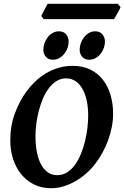

<svg xmlns="http://www.w3.org/2000/svg" viewBox="-20 -977 655 1012"><path d="M444.8 -369.1Q444.8 -410.2 437.3 -445.8Q429.7 -481.4 415 -507.8Q400.4 -534.2 378.4 -549.1Q356.4 -564 328.1 -564Q300.8 -564 278.3 -550Q255.9 -536.1 237.8 -512.5Q219.7 -488.8 206.5 -458Q193.4 -427.2 184.6 -393.3Q175.8 -359.4 171.4 -325Q167 -290.5 167 -259.8Q167 -214.4 174.3 -176.3Q181.6 -138.2 196 -111.1Q210.4 -84 231.7 -68.8Q252.9 -53.7 281.2 -53.7Q310.1 -53.7 333.5 -68.4Q356.9 -83 375 -107.9Q393.1 -132.8 406.2 -165Q419.4 -197.3 428 -232.2Q436.5 -267.1 440.7 -302.7Q444.8 -338.4 444.8 -369.1ZM576.2 -377.9Q576.2 -343.3 569.3 -307.6Q562.5 -272 549.8 -237.3Q537.1 -202.6 519 -170.2Q501 -137.7 479 -109.9Q458.5 -83.5 432.1 -60.8Q405.8 -38.1 376.2 -21.2Q346.7 -4.4 314.5 5.4Q282.2 15.1 249.5 15.1Q198.7 15.1 158.9 -4.9Q119.1 -24.9 91.3 -59.3Q63.5 -93.8 48.8 -139.6Q34.2 -185.5 34.2 -236.8Q34.2 -313.5 58.1 -378.4Q82 -443.4 121.1 -497.1Q141.6 -524.4 167 -548.6Q192.4 -572.8 222.7 -590.8Q252.9 -608.9 288.3 -619.4Q323.7 -629.9 363.8 -629.9Q417 -629.9 457 -609.9Q497.1 -589.8 523.4 -555.4Q549.8 -521 563 -475.1Q576.2 -429.2 576.2 -377.9ZM341.8 -757.8Q341.8 -742.2 336.2 -725.3Q330.6 -708.5 319.8 -694.6Q309.1 -680.7 293.5 -671.4Q277.8 -662.1 258.3 -662.1Q245.1 -662.1 235.8 -666.7Q226.6 -671.4 220.5 -679Q214.4 -686.5 211.4 -696Q208.5 -705.6 208.5 -715.8Q208.5 -730.5 214.1 -747.6Q219.7 -764.6 230.2 -778.8Q240.7 -793 256.1 -802.5Q271.5 -812 291 -812Q304.2 -812 313.7 -807.4Q323.2 -802.7 329.3 -794.9Q335.4 -787.1 338.6 -777.6Q341.8 -768.1 341.8 -757.8ZM533.2 -757.8Q533.2 -742.2 527.6 -725.3Q522 -708.5 511.2 -694.6Q500.5 -680.7 484.9 -671.4Q469.2 -662.1 449.7 -662.1Q436.5 -662.1 427.2 -666.7Q418 -671.4 411.9 -679Q405.8 -686.5 402.8 -696Q399.9 -705.6 399.9 -715.8Q399.9 -730.5 405.5 -747.6Q411.1 -764.6 421.6 -778.8Q432.1 -793 447.5 -802.5Q462.9 -812 482.4 -812Q495.6 -812 505.1 -807.4Q514.6 -802.7 520.8 -794.9Q526.9 -787.1 530 -777.6Q533.2 -768.1 533.2 -757.8ZM615.2 -939.9Q613.8 -934.6 609.1 -925.5Q604.5 -916.5 598.9 -906.7Q593.3 -897 588.4 -888.4Q583.5 -879.9 581.1 -876H210.4L197.8 -892.6Q199.7 -897.5 204.1 -906.2Q208.5 -915 213.6 -924.8Q218.8 -934.6 223.6 -943.4Q228.5 -952.1 231.4 -957H601.1Z"/></svg>

Font: Gentium Book Basic
Style: Bold Italic
Weight: 700
Italic angle: -8°
Designer: J. Victor Gaultney and Annie Olsen
Foundry: SIL International
Version: Version 1.102; 2013; Maintenance release